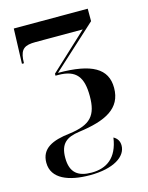

<svg xmlns="http://www.w3.org/2000/svg" viewBox="-117 -609 713 923"><g transform="rotate(-15 239.5 -148.0)"><path d="M215 240C333 240 398 196 398 141C398 119 388 104 370 94C356 194 299 230 226 230C160 230 121 204 121 129C121 58 154 34 218 25C353 7 435 -33 435 -136C435 -232 361 -275 193 -275L411 -474V-536H43L37 -362H47L48 -383C53 -432 73 -446 127 -446H362L178 -275V-265H191C282 -265 312 -221 312 -128C312 -31 278 7 172 21C84 31 27 57 27 128C27 208 110 240 215 240Z"/></g></svg>

Font: Noto Serif Display SemiCondensed SemiBold
Style: Regular
Weight: 600
Width: 4
Designer: Monotype Design Team
Foundry: Monotype Imaging Inc.
Version: Version 2.009